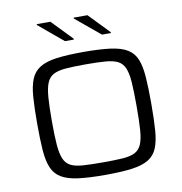

<svg xmlns="http://www.w3.org/2000/svg" viewBox="-95 -985 1028 1082"><g transform="rotate(-10 418.5 -444.0)"><path d="M419 8Q326 8 265.5 0Q205 -8 169.5 -29.5Q134 -51 117.5 -90.5Q101 -130 96.5 -192Q92 -254 92 -344Q92 -434 96.5 -496Q101 -558 117.5 -597.5Q134 -637 169.5 -658.5Q205 -680 265.5 -688Q326 -696 419 -696Q512 -696 572.5 -688Q633 -680 668.5 -658.5Q704 -637 720 -597.5Q736 -558 740.5 -496Q745 -434 745 -344Q745 -254 740.5 -192Q736 -130 720 -90.5Q704 -51 668.5 -29.5Q633 -8 572.5 0Q512 8 419 8ZM419 -64Q488 -64 532.5 -67Q577 -70 603 -83.5Q629 -97 641.5 -127Q654 -157 657.5 -209.5Q661 -262 661 -344Q661 -426 657.5 -478.5Q654 -531 641.5 -561Q629 -591 603 -604.5Q577 -618 532.5 -621.5Q488 -625 419 -625Q351 -625 306 -621.5Q261 -618 235 -604.5Q209 -591 196.5 -561Q184 -531 180 -478.5Q176 -426 176 -344Q176 -262 180 -209.5Q184 -157 196.5 -127Q209 -97 235 -83.5Q261 -70 306 -67Q351 -64 419 -64ZM590 -774H539L398 -891V-896H477L590 -779ZM378 -774H327L187 -891V-896H265L378 -779Z"/></g></svg>

Font: Saira Expanded
Style: Regular
Weight: 400
Width: 7
Designer: Hector Gatti with collaboration of the Omnibus-Type team
Foundry: Omnibus-Type
Version: Version 1.100; ttfautohint (v1.8.3)